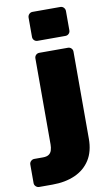

<svg xmlns="http://www.w3.org/2000/svg" viewBox="-163 -793 588 1032"><g transform="rotate(-10 131.0 -276.5)"><path d="M-36 190Q-46 190 -54 182.5Q-62 175 -62 164V63Q-62 52 -54 44.5Q-46 37 -36 37H12Q32 37 43.5 29.5Q55 22 59.5 7.5Q64 -7 64 -24V-494Q64 -505 71.5 -512.5Q79 -520 90 -520H246Q257 -520 264.5 -512.5Q272 -505 272 -494V-19Q272 50 242.5 96.5Q213 143 160 166.5Q107 190 37 190ZM92 -585Q81 -585 73.5 -592.5Q66 -600 66 -611V-716Q66 -727 73.5 -735Q81 -743 92 -743H244Q255 -743 262.5 -735Q270 -727 270 -716V-611Q270 -600 262.5 -592.5Q255 -585 244 -585Z"/></g></svg>

Font: Rubik Light ExtraBold
Style: Regular
Weight: 800
Version: Version 2.104